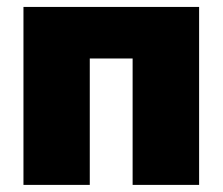

<svg xmlns="http://www.w3.org/2000/svg" viewBox="-20 -520 626 540"><path d="M46 0V-500.5H540V0H353V-355.5H232.5V0Z"/></svg>

Font: Commissioner ExtraBold
Style: Regular
Weight: 800
Designer: Kostas Bartsokas
Foundry: Kostas Bartsokas
Version: Version 1.000; ttfautohint (v1.8.3)